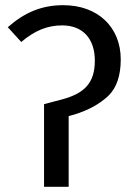

<svg xmlns="http://www.w3.org/2000/svg" viewBox="-20 -721 506 741"><path d="M150 0H245V-273L267 -279C322 -296 365 -320 398 -351C430 -382 446 -429 446 -492C446 -615 359 -701 224 -701C141 -701 75 -673 10 -616L62 -559C113 -602 161 -623 220 -623C300 -623 346 -571 346 -487C346 -400 305 -361 222 -338L150 -319Z"/></svg>

Font: Fira Sans
Style: Regular
Weight: 400
Designer: Carrois Corporate & Edenspiekermann AG
Foundry: Carrois Corporate GbR & Edenspiekermann AG
Version: Version 4.203